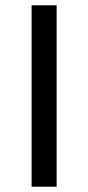

<svg xmlns="http://www.w3.org/2000/svg" viewBox="-20 -709 335 729"><path d="M195 0H100V-689H195Z"/></svg>

Font: Fira GO
Style: Regular
Weight: 400
Designer: Carrois Corporate
Foundry: Carrois Corporate GbR
Version: Version 0.300